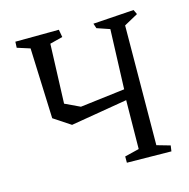

<svg xmlns="http://www.w3.org/2000/svg" viewBox="-83 -591 669 681"><g transform="rotate(-15 251.5 -250.0)"><path d="M419 -25 468 -11 465 10 302 8V-15L355 -28L357 -207L149 -172L87 -213L77 -472L30 -487L31 -509L191 -510L196 -482L149 -470L141 -252L196 -226L360 -246L368 -465L321 -481L315 -499L465 -509L473 -492L422 -464Z"/></g></svg>

Font: Underdog
Style: Regular
Weight: 400
Designer: Sergey Steblina
Foundry: Sergey Steblina, Jovanny Lemonad
Version: Version 1.001; ttfautohint (v0.9)